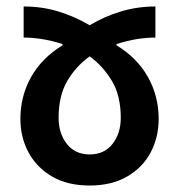

<svg xmlns="http://www.w3.org/2000/svg" viewBox="-20 -563 554 593"><path d="M53 -543Q110 -543 160.5 -527.5Q211 -512 257 -485Q302 -512 353 -527.5Q404 -543 460 -543V-447Q434 -447 404.5 -442.5Q375 -438 340 -427V-423Q404 -384 437 -325Q470 -266 470 -196Q470 -139 445.5 -92.5Q421 -46 373 -18Q325 10 257 10Q188 10 140.5 -18Q93 -46 68 -92.5Q43 -139 43 -196Q43 -266 76 -325Q109 -384 173 -423V-427Q138 -438 108.5 -442.5Q79 -447 53 -447ZM257 -389Q214 -358 187.5 -312.5Q161 -267 161 -199Q161 -151 186.5 -118.5Q212 -86 257 -86Q302 -86 327.5 -118.5Q353 -151 353 -199Q353 -267 326 -312.5Q299 -358 257 -389Z"/></svg>

Font: Noto Sans Georgian Condensed SemiBold
Style: Regular
Weight: 600
Width: 3
Designer: Monotype Design Team, Akaki Razmadze
Foundry: Google LLC
Version: Version 2.005; ttfautohint (v1.8.4.7-5d5b)